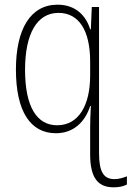

<svg xmlns="http://www.w3.org/2000/svg" viewBox="-20 -559 562 820"><path d="M226 -539C109 -539 48 -433 48 -262C48 -83 110 10 219 10C293 10 343 -37 365 -106H368C366 -74 365 -35 365 -14V100C365 200 398 241 465 241C488 241 507 237 522 229V194C506 200 489 206 469 206C423 206 403 176 403 94V-529H372L368 -434H365C347 -494 301 -539 226 -539ZM230 -504C318 -504 365 -427 365 -297V-236C365 -111 317 -24 224 -24C139 -24 87 -100 87 -261C87 -415 138 -504 230 -504Z"/></svg>

Font: Noto Sans Condensed ExtraLight
Style: Regular
Weight: 200
Width: 3
Designer: Monotype Design Team
Foundry: Monotype Imaging Inc.
Version: Version 2.013